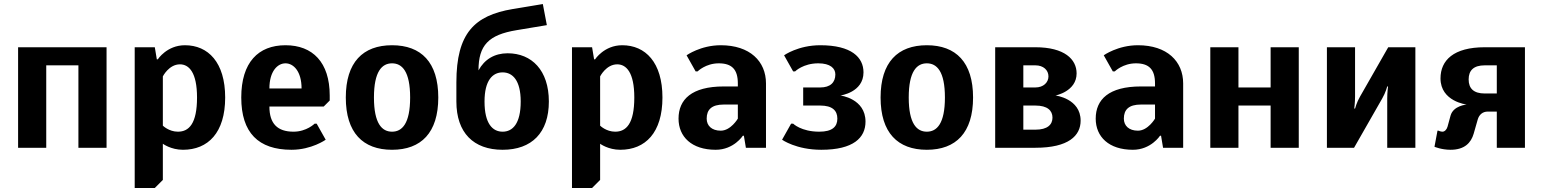

<svg xmlns="http://www.w3.org/2000/svg" viewBox="-20 -735 7675 955"><path d="M510 -500H70V0H210V-410H370V0H510Z M790 -355C790 -355 820 -415 875 -415C920 -415 960 -375 960 -250C960 -120 920 -80 865 -80C820 -80 790 -110 790 -110ZM650 200H750L790 160V-20C790 -20 830 10 890 10C1015 10 1100 -75 1100 -250C1100 -425 1015 -510 900 -510C810 -510 765 -440 765 -440H760L750 -500H650Z M1400 -420C1440 -420 1480 -380 1480 -295H1320C1320 -380 1360 -420 1400 -420ZM1430 10C1530 10 1600 -40 1600 -40L1555 -120H1545C1545 -120 1505 -80 1440 -80C1360 -80 1320 -120 1320 -205H1590L1620 -235V-260C1620 -425 1535 -510 1400 -510C1265 -510 1180 -425 1180 -250C1180 -75 1265 10 1430 10Z M2020 -250C2020 -120 1980 -80 1930 -80C1880 -80 1840 -120 1840 -250C1840 -380 1880 -420 1930 -420C1980 -420 2020 -380 2020 -250ZM2160 -250C2160 -425 2075 -510 1930 -510C1785 -510 1700 -425 1700 -250C1700 -75 1785 10 1930 10C2075 10 2160 -75 2160 -250Z M2700 -610 2680 -715 2530 -690C2340 -658 2250 -570 2250 -325V-230C2250 -75 2335 10 2480 10C2625 10 2710 -75 2710 -230C2710 -385 2625 -470 2505 -470C2440 -470 2390 -440 2360 -385C2360 -510 2410 -562 2550 -585ZM2480 -375C2530 -375 2570 -335 2570 -230C2570 -120 2530 -80 2480 -80C2430 -80 2390 -120 2390 -230C2390 -335 2430 -375 2480 -375Z M2965 -355C2965 -355 2995 -415 3050 -415C3095 -415 3135 -375 3135 -250C3135 -120 3095 -80 3040 -80C2995 -80 2965 -110 2965 -110ZM2825 200H2925L2965 160V-20C2965 -20 3005 10 3065 10C3190 10 3275 -75 3275 -250C3275 -425 3190 -510 3075 -510C2985 -510 2940 -440 2940 -440H2935L2925 -500H2825Z M3650 -305H3580C3420 -305 3355 -240 3355 -145C3355 -55 3420 10 3540 10C3630 10 3675 -60 3675 -60H3680L3690 0H3790V-320C3790 -430 3710 -510 3565 -510C3465 -510 3395 -460 3395 -460L3440 -380H3450C3450 -380 3490 -420 3555 -420C3620 -420 3650 -390 3650 -320ZM3650 -145C3650 -145 3615 -85 3565 -85C3520 -85 3495 -110 3495 -145C3495 -190 3520 -215 3580 -215H3650Z M4055 -80C3965 -80 3925 -120 3925 -120H3915L3870 -40C3870 -40 3940 10 4065 10C4225 10 4285 -50 4285 -130C4285 -245 4160 -260 4160 -260C4160 -260 4275 -275 4275 -375C4275 -450 4215 -510 4060 -510C3950 -510 3880 -460 3880 -460L3925 -380H3935C3935 -380 3975 -420 4050 -420C4110 -420 4135 -395 4135 -365C4135 -325 4110 -300 4060 -300H3975V-210H4060C4120 -210 4145 -185 4145 -145C4145 -105 4120 -80 4055 -80Z M4680 -250C4680 -120 4640 -80 4590 -80C4540 -80 4500 -120 4500 -250C4500 -380 4540 -420 4590 -420C4640 -420 4680 -380 4680 -250ZM4820 -250C4820 -425 4735 -510 4590 -510C4445 -510 4360 -425 4360 -250C4360 -75 4445 10 4590 10C4735 10 4820 -75 4820 -250Z M5230 -260C5230 -260 5335 -280 5335 -370C5335 -440 5275 -500 5130 -500H4930V0H5130C5295 0 5355 -60 5355 -135C5355 -245 5230 -260 5230 -260ZM5130 -410C5170 -410 5195 -386 5195 -355C5195 -325 5170 -300 5130 -300H5070V-410ZM5130 -210C5190 -210 5215 -185 5215 -150C5215 -115 5190 -90 5130 -90H5070V-210Z M5725 -305H5655C5495 -305 5430 -240 5430 -145C5430 -55 5495 10 5615 10C5705 10 5750 -60 5750 -60H5755L5765 0H5865V-320C5865 -430 5785 -510 5640 -510C5540 -510 5470 -460 5470 -460L5515 -380H5525C5525 -380 5565 -420 5630 -420C5695 -420 5725 -390 5725 -320ZM5725 -145C5725 -145 5690 -85 5640 -85C5595 -85 5570 -110 5570 -145C5570 -190 5595 -215 5655 -215H5725Z M6440 -500H6300V-300H6140V-500H6000V0H6140V-210H6300V0H6440Z M6885 -500 6745 -255C6728 -226 6720 -195 6720 -195H6716C6716 -195 6720 -225 6720 -255V-500H6580V0H6715L6855 -245C6872 -274 6880 -305 6880 -305H6884C6884 -305 6880 -275 6880 -245V0H7020V-500Z M7365 -270C7310 -270 7285 -295 7285 -340C7285 -385 7310 -410 7365 -410H7425V-270ZM7275 -215C7275 -215 7209 -210 7195 -160L7180 -105C7176 -90 7165 -80 7155 -80C7145 -80 7135 -85 7135 -85H7130L7115 -5C7115 -5 7150 10 7195 10C7265 10 7297 -25 7310 -70L7330 -140C7337 -165 7355 -180 7380 -180H7425V0H7565V-500H7365C7210 -500 7145 -435 7145 -345C7145 -230 7275 -215 7275 -215Z"/></svg>

Font: Scada
Style: Bold
Weight: 700
Designer: Jovanny Lemonad
Foundry: Jovanny Lemonad
Version: Version 3.005